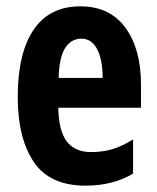

<svg xmlns="http://www.w3.org/2000/svg" viewBox="-20 -576 497 606"><path d="M234 -556Q326 -556 375.5 -489Q425 -422 425 -309V-236H164Q165 -164 190.5 -130Q216 -96 268 -96Q303 -96 334 -105Q365 -114 400 -136V-28Q336 10 250 10Q137 10 86.5 -65Q36 -140 36 -270Q36 -408 86 -482Q136 -556 234 -556ZM237 -454Q205 -454 186 -425Q167 -396 165 -330H304Q304 -388 286.5 -421Q269 -454 237 -454Z"/></svg>

Font: Noto Sans Myanmar ExtraCondensed
Style: Bold
Weight: 700
Width: 2
Designer: Monotype Design Team
Foundry: Monotype Imaging Inc.
Version: Version 2.107; ttfautohint (v1.8.4.7-5d5b)